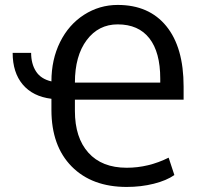

<svg xmlns="http://www.w3.org/2000/svg" viewBox="-20 -740 813 771"><path d="M488.8 10.7Q349.1 10.7 267.8 -71.5Q186.5 -153.8 186.5 -298.8V-343.3Q111.8 -352.5 71.3 -400.6Q30.8 -448.7 30.8 -527.8H105Q105 -483.9 124.5 -453.4Q144 -422.9 186.5 -413.1Q186.5 -501 221.2 -571Q255.9 -641.1 317.6 -680.7Q379.4 -720.2 452.6 -720.2Q578.6 -720.2 647.9 -635Q717.3 -549.8 717.3 -392.6V-339.8H280.8V-294.4Q280.8 -187 335 -126.7Q389.2 -66.4 488.8 -66.4Q576.2 -66.4 657.2 -106.9L680.2 -37.1Q648.9 -15.1 597.7 -2.2Q546.4 10.7 488.8 10.7ZM280.8 -408.2H623.5V-424.3Q623.5 -530.3 579.8 -586.2Q536.1 -642.1 452.6 -642.1Q375.5 -642.1 328.1 -578.9Q280.8 -515.6 280.8 -408.2Z"/></svg>

Font: APIMedia Roboto
Style: Regular
Weight: 400
Designer: Google
Version: Version 2.137; 2017